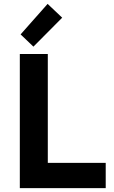

<svg xmlns="http://www.w3.org/2000/svg" viewBox="-20 -968 588 988"><path d="M82 0V-690H226V-130H524V0ZM86 -791 225 -948 300 -877 152 -728Z"/></svg>

Font: Oxanium ExtraLight
Style: Bold
Weight: 700
Version: Version 2.000